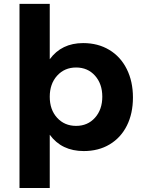

<svg xmlns="http://www.w3.org/2000/svg" viewBox="-20 -762 724 976"><path d="M270.5 -377.4Q232.9 -335.9 232.9 -270Q232.9 -204.1 270.5 -163.1Q308.1 -122.1 366.9 -122.1Q425.8 -122.1 462.9 -163.6Q500 -205.1 500 -270.5Q500 -335.9 462.9 -377.4Q425.8 -418.9 366.9 -418.9Q308.1 -418.9 270.5 -377.4ZM402.8 -543Q478 -543 535.4 -508.5Q592.8 -474.1 624.3 -411.1Q655.8 -348.1 655.8 -266.6Q655.8 -185.1 625 -123.5Q594.2 -62 537.6 -28.1Q481 5.9 405.8 5.9Q293.5 5.9 232.9 -77.1V193.8H79.1V-742.2H232.9V-460.9Q293 -543 402.8 -543Z"/></svg>

Font: Montserrat-SemiBold
Style: Regular
Weight: 600
Designer: Julieta Ulanovsky
Foundry: Julieta Ulanovsky
Version: Version 6.001